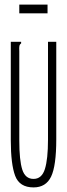

<svg xmlns="http://www.w3.org/2000/svg" viewBox="-20 -805 290 836"><path d="M126 11Q65 11 46 -39.5Q27 -90 27 -195V-623H72V-616Q66 -612 64.5 -605Q63 -598 64 -582V-194Q64 -107 77 -66.5Q90 -26 126 -26Q162 -26 175.5 -69Q189 -112 189 -197V-623H225V-198Q225 -83 202.5 -36Q180 11 126 11ZM64 -747V-785H187V-747Z"/></svg>

Font: Inconsolata UltraCondensed Light
Style: Regular
Weight: 300
Width: 1
Monospace: yes
Designer: Raph Levien, Cyreal, Brenton Simpson
Foundry: Raph Levien, Cyreal, Google
Version: Version 3.001; ttfautohint (v1.8.2.53-6de2)